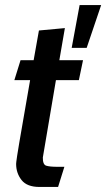

<svg xmlns="http://www.w3.org/2000/svg" viewBox="-20 -732 422 762"><path d="M137 10Q87 10 65.5 -17.5Q44 -45 44 -81.5Q44 -84.5 44.8 -90.5Q45.5 -96.5 48 -113.5Q50.5 -130.5 56.5 -165.8Q62.5 -201 73 -261.2Q83.5 -321.5 99.5 -414H37L61.5 -493H113.5Q123 -547 134.5 -611L237.5 -620.5L215.5 -493H309.5L293 -414H202L150 -107Q149.5 -79 163.2 -74.5Q177 -70 207.5 -70H235.5L210.5 10ZM264.5 -542 296 -712H381.5L324 -542Z"/></svg>

Font: Cabin Condensed Medium
Style: Italic
Weight: 500
Width: 3
Italic angle: -10°
Designer: Pablo Impallari
Foundry: Pablo Impallari. http://www.impallari.com Igino Marini. http://www.ikern.com
Version: Version 3.001; ttfautohint (v1.8.3)